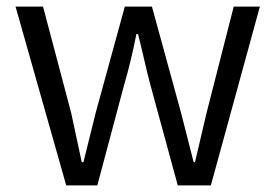

<svg xmlns="http://www.w3.org/2000/svg" viewBox="-20 -560 832 580"><path d="M27 -540H110L195 -219L227 -70H232L269 -219L357 -540H439L527 -219L565 -70H569L604 -219L686 -540H765L617 0H517L435 -301Q427 -330 416 -378Q403 -434 397 -457H392Q376 -375 354 -300L274 0H180Z"/></svg>

Font: Source Han Sans CN Normal
Style: Regular
Weight: 350
Designer: Ryoko NISHIZUKA 西塚涼子 (kana, bopomofo & ideographs); Paul D. Hunt (Latin, Greek & Cyrillic); Sandoll Communications 산돌커뮤니
Foundry: Adobe
Version: Version 2.004;hotconv 1.0.118;makeotfexe 2.5.65603